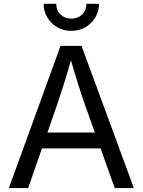

<svg xmlns="http://www.w3.org/2000/svg" viewBox="-20 -962 730 982"><path d="M25.4 0 289.6 -727.5H397L664.6 0H566.9L412.6 -431.6Q398.4 -471.7 379.6 -531.5Q360.8 -591.3 334 -684.1H351.6Q325.2 -590.3 305.9 -529.5Q286.6 -468.8 273.9 -431.6L124 0ZM158.2 -203.1V-284.2H531.7V-203.1ZM344.7 -804.2Q305.2 -804.2 273.2 -822.5Q241.2 -840.8 222.2 -872.3Q203.1 -903.8 203.1 -942.4H267.6Q267.6 -909.2 289.3 -887.9Q311 -866.7 344.7 -866.7Q378.4 -866.7 400.1 -887.9Q421.9 -909.2 421.9 -942.4H486.3Q486.3 -903.8 467.5 -872.6Q448.7 -841.3 416.7 -822.8Q384.8 -804.2 344.7 -804.2Z"/></svg>

Font: Adwaita Sans
Style: Regular
Weight: 400
Designer: Rasmus Andersson
Foundry: rsms
Version: Version 4.001;git-9221beed3